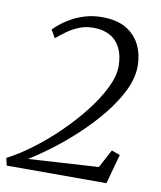

<svg xmlns="http://www.w3.org/2000/svg" viewBox="-90 -814 740 881"><g transform="rotate(10 280.5 -373.5)"><path d="M1.5 0 -6.5 -34.5Q49 -63 109.2 -108.2Q169.5 -153.5 226 -208.8Q282.5 -264 328.2 -322.8Q374 -381.5 401 -437Q428 -492.5 428 -537Q428 -586.5 411 -621.2Q394 -656 362 -674Q330 -692 285.5 -692Q246.5 -692 215.2 -678.8Q184 -665.5 159.5 -647.2Q135 -629 117 -614L96 -651Q110.5 -666 132 -682.8Q153.5 -699.5 181 -714Q208.5 -728.5 242.2 -737.8Q276 -747 315.5 -747Q384.5 -747 428.5 -720.5Q472.5 -694 493.2 -650Q514 -606 514 -554.5Q514 -498 484.8 -438.2Q455.5 -378.5 408 -320.2Q360.5 -262 304 -209.5Q247.5 -157 191.8 -115.2Q136 -73.5 92 -47L419 -67L464.5 -152L504 -138L466 0Z"/></g></svg>

Font: Merriweather 20pt Light
Style: Italic
Weight: 300
Italic angle: -7.8°
Version: Version 2.101